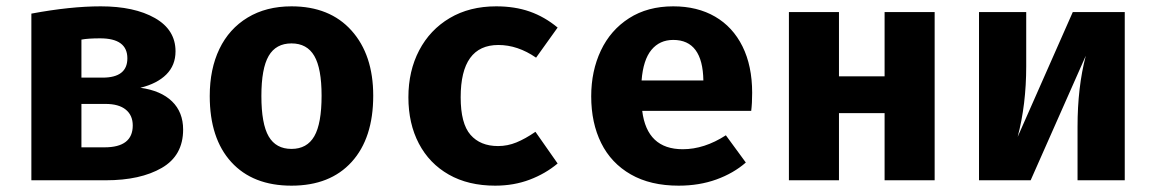

<svg xmlns="http://www.w3.org/2000/svg" viewBox="-20 -569 3640 606"><path d="M558 -160Q558 -78 490.5 -39Q423 0 314 0H79V-526Q202 -549 298 -549Q404 -549 469 -512Q534 -475 534 -407Q534 -363 505 -334Q476 -305 423 -292Q488 -283 523 -249Q558 -215 558 -160ZM237 -444V-324H304Q382 -324 382 -385Q382 -448 296 -448Q258 -448 237 -444ZM399 -173Q399 -205 377 -223Q355 -241 313 -241H237V-104H310Q399 -104 399 -173Z M1158 -267Q1158 -133 1090 -58Q1022 17 900 17Q778 17 710 -57.5Q642 -132 642 -266Q642 -351 672.5 -414.5Q703 -478 761.5 -513.5Q820 -549 900 -549Q1021 -549 1089.5 -472.5Q1158 -396 1158 -267ZM805 -266Q805 -178 828 -138.5Q851 -99 900 -99Q949 -99 972 -139Q995 -179 995 -267Q995 -353 972 -392.5Q949 -432 900 -432Q851 -432 828 -392.5Q805 -353 805 -266Z M1670 -153 1740 -53Q1702 -21 1652 -2Q1602 17 1543 17Q1458 17 1396.5 -18Q1335 -53 1302 -116Q1269 -179 1269 -262Q1269 -345 1303 -410Q1337 -475 1399.5 -512Q1462 -549 1546 -549Q1605 -549 1652 -532.5Q1699 -516 1740 -482L1672 -387Q1614 -427 1553 -427Q1434 -427 1434 -262Q1434 -179 1465 -143.5Q1496 -108 1552 -108Q1582 -108 1610 -119.5Q1638 -131 1670 -153Z M2135 -98Q2203 -98 2271 -142L2334 -56Q2295 -22 2241 -2.5Q2187 17 2122 17Q2033 17 1971 -18.5Q1909 -54 1877.5 -117.5Q1846 -181 1846 -265Q1846 -345 1876.5 -409.5Q1907 -474 1965.5 -511.5Q2024 -549 2105 -549Q2181 -549 2237 -516.5Q2293 -484 2323.5 -422.5Q2354 -361 2354 -276Q2354 -243 2351 -219H2007Q2022 -98 2135 -98ZM2005 -315H2200Q2198 -443 2105 -443Q2062 -443 2036 -411.5Q2010 -380 2005 -315Z M2772 -212H2628V0H2470V-531H2628V-328H2772V-531H2930V0H2772Z M3530 0H3381V-169Q3381 -294 3407 -393L3233 0H3070V-531H3219V-360Q3219 -239 3192 -137L3366 -531H3530Z"/></svg>

Font: Fira Mono
Style: Bold
Weight: 700
Monospace: yes
Designer: Carrois Corporate & Edenspiekermann AG
Foundry: Carrois Corporate GbR & Edenspiekermann AG
Version: Version 3.206